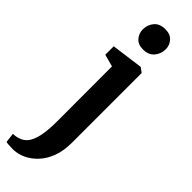

<svg xmlns="http://www.w3.org/2000/svg" viewBox="-359 -802 1043 1043"><g transform="rotate(45 162.0 -280.5)"><path d="M55 243Q44 243 31.5 242.8Q19 242.5 9 241.5Q-1 240.5 -5 238.5L-11.5 183.5Q-4.5 184 10 181.8Q24.5 179.5 40.5 172.5Q66.5 161 81.8 133.5Q97 106 103.8 63.8Q110.5 21.5 110.5 -35L110 -456L39.5 -475V-540L219.5 -564H223L249.5 -544.5V-9Q249.5 53.5 232 100.2Q214.5 147 185.2 178.2Q156 209.5 122 225.5Q88 241.5 55 243ZM163.5 -640Q125.5 -640 105.8 -663.2Q86 -686.5 86 -716Q86 -752 107.8 -778Q129.5 -804 172 -804H173Q211 -804 231 -781.2Q251 -758.5 251 -729Q251 -693.5 229 -666.8Q207 -640 164.5 -640Z"/></g></svg>

Font: Merriweather 28pt
Style: Bold
Weight: 700
Version: Version 2.100